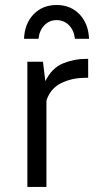

<svg xmlns="http://www.w3.org/2000/svg" viewBox="-20 -737 398 757"><path d="M149.4 -493.7 158.7 -417Q184.6 -469.2 228.5 -487.1Q272.5 -504.9 318.4 -504.9H327.6V-430.2H316.9Q263.7 -430.2 221.2 -409.2Q178.7 -388.2 163.1 -340.8V0H87.9V-493.7ZM331.1 -584H275.4Q272 -617.2 252 -637.5Q231.9 -657.7 203.1 -657.7Q174.8 -657.7 155 -637.5Q135.3 -617.2 131.8 -584H74.7Q77.1 -644 112.5 -680.7Q147.9 -717.3 203.1 -717.3Q258.3 -717.3 293.5 -680.7Q328.6 -644 331.1 -584Z"/></svg>

Font: Metrophobic
Style: Regular
Weight: 400
Designer: Vernon Adams
Foundry: Vernon Adams
Version: Version 3.200; ttfautohint (v1.8.4.7-5d5b);gftools[0.9.23]